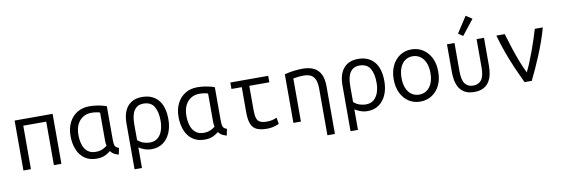

<svg xmlns="http://www.w3.org/2000/svg" viewBox="-64 -1274 5727 1961"><g transform="rotate(-10 2800.0 -293.5)"><path d="M83 0V-518H477V0H399V-451H161V0Z M843 11Q767 11 717 -25.5Q667 -62 642.5 -124Q618 -186 618 -262Q618 -342 648 -402Q678 -462 732 -495.5Q786 -529 859 -529Q897 -529 933 -523.5Q969 -518 996.5 -511Q1024 -504 1036 -499V-158Q1036 -110 1043.5 -89.5Q1051 -69 1084 -58L1070 10Q1042 1 1023.5 -8.5Q1005 -18 987 -42Q970 -26 933.5 -7.5Q897 11 843 11ZM845 -59Q888 -59 919.5 -74.5Q951 -90 963 -102Q960 -116 958.5 -128Q957 -140 957 -156V-446Q952 -450 925 -455Q898 -460 867 -460Q819 -460 781 -436.5Q743 -413 721 -368.5Q699 -324 699 -260Q699 -206 713 -160Q727 -114 759.5 -86.5Q792 -59 845 -59Z M1203 185V-290Q1203 -406 1256 -467.5Q1309 -529 1406 -529Q1512 -529 1572 -460.5Q1632 -392 1632 -258Q1632 -181 1606 -119.5Q1580 -58 1530.5 -22.5Q1481 13 1412 13Q1370 13 1334.5 -1Q1299 -15 1280 -28V185ZM1405 -57Q1456 -57 1488 -84Q1520 -111 1535.5 -156.5Q1551 -202 1551 -256Q1551 -351 1518 -405.5Q1485 -460 1407 -460Q1346 -460 1313 -413.5Q1280 -367 1280 -269V-104Q1312 -76 1345.5 -66.5Q1379 -57 1405 -57Z M1963 11Q1887 11 1837 -25.5Q1787 -62 1762.5 -124Q1738 -186 1738 -262Q1738 -342 1768 -402Q1798 -462 1852 -495.5Q1906 -529 1979 -529Q2017 -529 2053 -523.5Q2089 -518 2116.5 -511Q2144 -504 2156 -499V-158Q2156 -110 2163.5 -89.5Q2171 -69 2204 -58L2190 10Q2162 1 2143.5 -8.5Q2125 -18 2107 -42Q2090 -26 2053.5 -7.5Q2017 11 1963 11ZM1965 -59Q2008 -59 2039.5 -74.5Q2071 -90 2083 -102Q2080 -116 2078.5 -128Q2077 -140 2077 -156V-446Q2072 -450 2045 -455Q2018 -460 1987 -460Q1939 -460 1901 -436.5Q1863 -413 1841 -368.5Q1819 -324 1819 -260Q1819 -206 1833 -160Q1847 -114 1879.5 -86.5Q1912 -59 1965 -59Z M2609 12Q2546 12 2505.5 -5Q2465 -22 2446 -66Q2427 -110 2427 -190V-451H2320V-518H2713V-451H2505V-201Q2505 -145 2515 -114.5Q2525 -84 2550.5 -72Q2576 -60 2620 -60Q2651 -60 2676 -66Q2701 -72 2723 -82L2734 -16Q2700 -1 2670 5.5Q2640 12 2609 12Z M3203 185V-291Q3203 -363 3185 -398.5Q3167 -434 3136.5 -446Q3106 -458 3068 -458Q3043 -458 3015 -455Q2987 -452 2961 -447V0H2883V-504Q2936 -518 2985 -523.5Q3034 -529 3071 -529Q3136 -529 3183 -507.5Q3230 -486 3255.5 -437.5Q3281 -389 3281 -307V185Z M3443 185V-290Q3443 -406 3496 -467.5Q3549 -529 3646 -529Q3752 -529 3812 -460.5Q3872 -392 3872 -258Q3872 -181 3846 -119.5Q3820 -58 3770.5 -22.5Q3721 13 3652 13Q3610 13 3574.5 -1Q3539 -15 3520 -28V185ZM3645 -57Q3696 -57 3728 -84Q3760 -111 3775.5 -156.5Q3791 -202 3791 -256Q3791 -351 3758 -405.5Q3725 -460 3647 -460Q3586 -460 3553 -413.5Q3520 -367 3520 -269V-104Q3552 -76 3585.5 -66.5Q3619 -57 3645 -57Z M4198 11Q4132 11 4080.5 -22.5Q4029 -56 3999 -116.5Q3969 -177 3969 -259Q3969 -341 3998.5 -401.5Q4028 -462 4080 -496Q4132 -530 4198 -530Q4266 -530 4318.5 -496Q4371 -462 4401 -401.5Q4431 -341 4431 -259Q4431 -177 4401 -116.5Q4371 -56 4318.5 -22.5Q4266 11 4198 11ZM4199 -61Q4244 -61 4278 -84.5Q4312 -108 4331 -152.5Q4350 -197 4350 -259Q4350 -321 4331 -366Q4312 -411 4277.5 -435Q4243 -459 4198 -459Q4154 -459 4120.5 -435Q4087 -411 4068.5 -366Q4050 -321 4050 -259Q4050 -197 4069 -152.5Q4088 -108 4122 -84.5Q4156 -61 4199 -61Z M4759 10Q4698 10 4660 -12Q4622 -34 4602 -69Q4582 -104 4574.5 -145Q4567 -186 4567 -224V-518H4645V-226Q4645 -132 4675 -94Q4705 -56 4759 -56Q4813 -56 4843.5 -94Q4874 -132 4874 -226V-518H4951V-224Q4951 -186 4943.5 -145Q4936 -104 4916 -69Q4896 -34 4858 -12Q4820 10 4759 10ZM4745 -573 4697 -606 4805 -772 4869 -730Z M5280 0Q5246 -71 5209 -155.5Q5172 -240 5138.5 -332Q5105 -424 5079 -518H5166Q5186 -451 5211 -372.5Q5236 -294 5264.5 -221Q5293 -148 5320 -94Q5340 -134 5361.5 -186Q5383 -238 5404 -295.5Q5425 -353 5444 -410Q5463 -467 5478 -518H5561Q5542 -448 5517 -378Q5492 -308 5464.5 -241.5Q5437 -175 5409 -114Q5381 -53 5355 0Z"/></g></svg>

Font: Ubuntu Sans Mono
Style: Regular
Weight: 400
Monospace: yes
Designer: Dalton Maag Ltd
Foundry: Dalton Maag Ltd
Version: Version 1.006